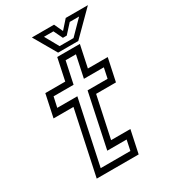

<svg xmlns="http://www.w3.org/2000/svg" viewBox="-202 -938 922 1039"><g transform="rotate(-30 259.0 -418.5)"><path d="M89.5 0 174.5 -399H50L80 -540H204.5L233.5 -677H375L346 -540H470L440 -399H316L261 -141.5H381.5L351.5 0ZM136.5 -38.5H322L335.5 -102.5H214.5L285.5 -438.5H410.5L424 -502.5H299.5L328.5 -639H264L235 -502.5H110L96 -438.5H221.5ZM249.5 -695 167.5 -837H306L331 -783L379 -837H517.5L375.5 -695ZM274 -721.5H361L445.5 -807.5H387L336 -751.5H312L285 -807.5H226Z"/></g></svg>

Font: Tourney
Style: Italic
Weight: 400
Italic angle: -12°
Version: Version 1.015